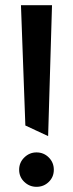

<svg xmlns="http://www.w3.org/2000/svg" viewBox="-20 -722 284 742"><path d="M181 -702 166 -196Q144 -206 122 -216.5Q100 -227 78 -237L61 -702ZM121 -133Q149 -133 168.5 -113.5Q188 -94 188 -66Q188 -38 168.5 -19Q149 0 121 0Q94 0 74 -19Q54 -38 54 -66Q54 -94 74 -113.5Q94 -133 121 -133Z"/></svg>

Font: Palanquin SemiBold
Style: Regular
Weight: 600
Designer: Pria Ravichandran
Version: Version 1.0.4